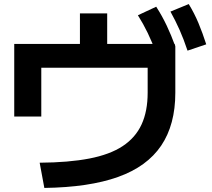

<svg xmlns="http://www.w3.org/2000/svg" viewBox="-20 -870 1040 944"><path d="M175 -70Q318 -71 419 -90.5Q520 -110 583 -151.5Q646 -193 676 -258Q706 -323 706 -414V-537H183V-297H50V-654H373V-804H507V-654H839L842 -642V-414Q842 -257 772.5 -154Q703 -51 560.5 0Q418 51 198 54ZM749 -606Q728 -663 706.5 -707.5Q685 -752 658 -795L748 -837Q777 -792 799.5 -744.5Q822 -697 842 -642ZM902 -621Q883 -678 863 -723Q843 -768 818 -813L908 -850Q936 -804 956 -756Q976 -708 994 -652Z"/></svg>

Font: M PLUS 1 Thin
Style: Bold
Weight: 700
Version: Version 1.001